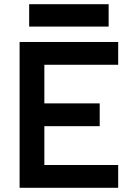

<svg xmlns="http://www.w3.org/2000/svg" viewBox="-20 -893 626 913"><path d="M73.2 0V-693.4H542V-585H190.9V-401.4H454.1V-293H190.9V-108.4H542V0ZM118.7 -766.6V-873H496.6V-766.6Z"/></svg>

Font: CaskaydiaCove NFP SemiBold
Style: Regular
Weight: 600
Designer: Aaron Bell
Foundry: Saja Typeworks
Version: Version 2111.001; VTT 6.35;Nerd Fonts 3.1.1